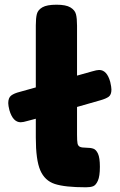

<svg xmlns="http://www.w3.org/2000/svg" viewBox="-20 -795 508 815"><path d="M220 -775Q260 -775 279 -763.5Q298 -752 302.5 -734.5Q307 -717 307 -686V-474L371 -492Q391 -498 401 -498Q434 -498 448 -447Q453 -425 453 -415Q453 -393 441.5 -384.5Q430 -376 405 -369L307 -341V-223Q307 -197 309 -186.5Q311 -176 319 -172Q327 -168 346 -168Q364 -168 376 -164Q388 -160 396 -142.5Q404 -125 404 -87Q404 -47 395.5 -28Q387 -9 375.5 -4.5Q364 0 345 0Q256 0 213 -14Q170 -28 151 -72Q132 -116 132 -211V-291L98 -282Q78 -276 68 -276Q35 -276 20 -327Q15 -347 15 -357Q15 -380 27.5 -389.5Q40 -399 64 -405L132 -424V-687Q132 -718 136.5 -735.5Q141 -753 160 -764Q179 -775 220 -775Z"/></svg>

Font: Fredoka One
Style: Regular
Weight: 400
Designer: Milena B. Brandão, Ben Nathan
Version: Version 2.000; ttfautohint (v1.5.33-1714) -l 8 -r 50 -G 200 